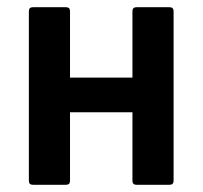

<svg xmlns="http://www.w3.org/2000/svg" viewBox="-20 -512 562 532"><path d="M71 0Q60 0 60 -11V-481Q60 -492 71 -492H163Q174 -492 174 -481V-297H347V-481Q347 -492 358 -492H450Q461 -492 461 -481V-11Q461 0 450 0H358Q347 0 347 -11V-201H174V-11Q174 0 163 0Z"/></svg>

Font: Sofia Sans Semi Condensed
Style: Bold
Weight: 700
Designer: Botio Nikoltchev, Ani Petrova
Foundry: lettersoup
Version: Version 4.100; ttfautohint (v1.8.4.7-5d5b)